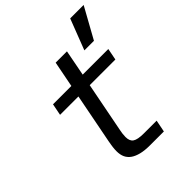

<svg xmlns="http://www.w3.org/2000/svg" viewBox="-227 -949 1080 1080"><g transform="rotate(-45 313.0 -409.0)"><path d="M519 -820.3H626L524.4 -636.7H448.2ZM333 2Q289.6 2 260.7 -5.4Q231.9 -12.7 213.4 -25.4Q193.8 -39.1 184.3 -59.1Q174.8 -79.1 174.8 -108.4Q174.8 -114.3 175.3 -122.3Q175.8 -130.4 176.8 -138.7Q177.7 -145 179.2 -155.3Q180.7 -165.5 183.1 -178.2L241.2 -477.1H95.2L108.9 -546.9H254.9L285.2 -702.1H375L345.2 -546.9H548.8L535.2 -477.1H331.1L272.9 -178.2Q271.5 -169.9 270.8 -165.5Q270 -161.1 269.5 -158.7Q269 -156.2 269 -155Q269 -153.8 268.6 -151.4Q267.1 -138.7 267.1 -128.4Q267.1 -95.7 286.1 -83Q305.2 -69.8 355 -69.8H456.1L441.9 2Z"/></g></svg>

Font: Hack
Style: Italic
Weight: 400
Italic angle: -11°
Monospace: yes
Designer: Christopher Simpkins
Foundry: Christopher Simpkins
Version: Version 2.019; ttfautohint (v1.4.1) -l 4 -r 80 -G 350 -x 0 -